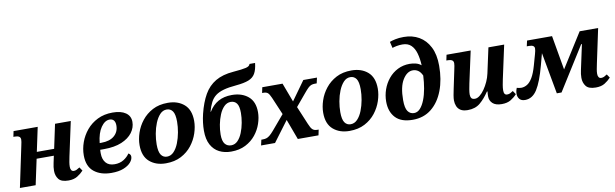

<svg xmlns="http://www.w3.org/2000/svg" viewBox="-48 -1282 5767 1801"><g transform="rotate(-10 2835.5 -381.0)"><path d="M492 10Q424 10 398.5 -23Q373 -56 373 -103Q373 -138 382 -177L396 -243H232L180 0H30L112 -389Q121 -428 121 -445Q121 -466 106.5 -474.5Q92 -483 68 -483H53L64 -536H294L245 -306H410L459 -536H609L539 -211Q533 -183 529 -159Q525 -135 525 -114Q525 -94 533 -82Q541 -70 557 -70Q571 -70 583.5 -76Q596 -82 613 -93L636 -59Q610 -31 576.5 -10.5Q543 10 492 10Z M902 10Q799 10 736 -41Q673 -92 673 -197Q673 -259 695 -320.5Q717 -382 759.5 -433Q802 -484 864.5 -515Q927 -546 1008 -546Q1088 -546 1132.5 -515Q1177 -484 1177 -428Q1177 -373 1142 -326Q1107 -279 1039 -250.5Q971 -222 871 -222H834Q833 -212 833 -203.5Q833 -195 833 -187Q833 -132 861 -98.5Q889 -65 945 -65Q995 -65 1031.5 -88Q1068 -111 1088 -142Q1110 -131 1110 -109Q1110 -82 1086.5 -54.5Q1063 -27 1017 -8.5Q971 10 902 10ZM840 -285H856Q936 -285 979.5 -322.5Q1023 -360 1023 -421Q1023 -452 1009.5 -469Q996 -486 969 -486Q924 -486 887 -433Q850 -380 840 -285Z M1420 10Q1326 10 1265.5 -42Q1205 -94 1205 -200Q1205 -256 1225 -316.5Q1245 -377 1286 -429Q1327 -481 1388.5 -513.5Q1450 -546 1534 -546Q1629 -546 1689 -494Q1749 -442 1749 -336Q1749 -280 1729 -219.5Q1709 -159 1668.5 -107Q1628 -55 1566 -22.5Q1504 10 1420 10ZM1441 -50Q1478 -50 1506 -79.5Q1534 -109 1552.5 -156Q1571 -203 1580.5 -256Q1590 -309 1590 -357Q1590 -428 1569.5 -457Q1549 -486 1513 -486Q1476 -486 1448.5 -456.5Q1421 -427 1402 -380.5Q1383 -334 1373.5 -280.5Q1364 -227 1364 -179Q1364 -109 1384.5 -79.5Q1405 -50 1441 -50Z M2042 8Q1979 8 1929.5 -17Q1880 -42 1851.5 -94.5Q1823 -147 1823 -229Q1823 -305 1843 -388Q1869 -493 1910.5 -565.5Q1952 -638 2020 -678Q2088 -718 2191 -726Q2277 -733 2312.5 -741.5Q2348 -750 2353 -772H2406Q2399 -709 2378.5 -673Q2358 -637 2314.5 -620Q2271 -603 2194 -596Q2122 -590 2074 -576.5Q2026 -563 1996 -540Q1966 -517 1947.5 -481Q1929 -445 1915 -394H1919Q1954 -453 2008.5 -483.5Q2063 -514 2138 -514Q2233 -514 2293 -464Q2353 -414 2353 -313Q2353 -261 2334 -204.5Q2315 -148 2276.5 -100Q2238 -52 2179.5 -22Q2121 8 2042 8ZM2052 -50Q2088 -50 2114.5 -77Q2141 -104 2158.5 -147.5Q2176 -191 2185 -240.5Q2194 -290 2194 -334Q2194 -399 2173.5 -425.5Q2153 -452 2117 -452Q2081 -452 2053.5 -424.5Q2026 -397 2008 -353.5Q1990 -310 1980.5 -260.5Q1971 -211 1971 -166Q1971 -104 1993 -77Q2015 -50 2052 -50Z M2327 0 2339 -53H2352Q2372 -53 2387 -57.5Q2402 -62 2419 -75.5Q2436 -89 2460 -117L2577 -255L2506 -422Q2490 -459 2476 -471Q2462 -483 2434 -483H2422L2433 -536H2626L2694 -355L2824 -536H2954L2942 -483H2924Q2905 -483 2890 -477.5Q2875 -472 2859 -456.5Q2843 -441 2819 -412L2722 -296L2794 -124Q2811 -82 2827 -67.5Q2843 -53 2871 -53H2885L2874 0H2677L2605 -194L2460 0Z M3169 10Q3075 10 3014.5 -42Q2954 -94 2954 -200Q2954 -256 2974 -316.5Q2994 -377 3035 -429Q3076 -481 3137.5 -513.5Q3199 -546 3283 -546Q3378 -546 3438 -494Q3498 -442 3498 -336Q3498 -280 3478 -219.5Q3458 -159 3417.5 -107Q3377 -55 3315 -22.5Q3253 10 3169 10ZM3190 -50Q3227 -50 3255 -79.5Q3283 -109 3301.5 -156Q3320 -203 3329.5 -256Q3339 -309 3339 -357Q3339 -428 3318.5 -457Q3298 -486 3262 -486Q3225 -486 3197.5 -456.5Q3170 -427 3151 -380.5Q3132 -334 3122.5 -280.5Q3113 -227 3113 -179Q3113 -109 3133.5 -79.5Q3154 -50 3190 -50Z M3772 10Q3661 10 3607.5 -47.5Q3554 -105 3554 -201Q3554 -260 3573.5 -315.5Q3593 -371 3629.5 -415.5Q3666 -460 3717.5 -486Q3769 -512 3832 -512Q3860 -512 3889 -505Q3918 -498 3941 -479Q3938 -543 3923.5 -594Q3909 -645 3878.5 -674Q3848 -703 3797 -703Q3768 -703 3742 -698Q3716 -693 3700 -687L3686 -747Q3706 -755 3740.5 -762.5Q3775 -770 3821 -770Q3903 -770 3966 -733.5Q4029 -697 4065.5 -625.5Q4102 -554 4102 -447Q4102 -315 4062.5 -211.5Q4023 -108 3949.5 -49Q3876 10 3772 10ZM3794 -50Q3827 -50 3852.5 -78Q3878 -106 3896.5 -153Q3915 -200 3925.5 -259.5Q3936 -319 3939 -382Q3923 -417 3900.5 -432Q3878 -447 3851 -447Q3795 -447 3754 -380.5Q3713 -314 3713 -187Q3713 -111 3735 -80.5Q3757 -50 3794 -50Z M4295 10Q4252 10 4227.5 -5.5Q4203 -21 4192.5 -47Q4182 -73 4182 -102Q4182 -121 4187 -151Q4192 -181 4199 -212L4235 -383Q4240 -403 4242.5 -420.5Q4245 -438 4245 -445Q4245 -466 4230.5 -474.5Q4216 -483 4192 -483H4177L4188 -536H4418L4353 -237Q4347 -209 4342 -179.5Q4337 -150 4337 -131Q4337 -109 4346 -96Q4355 -83 4380 -83Q4402 -83 4426 -102Q4450 -121 4471.5 -152Q4493 -183 4510 -220.5Q4527 -258 4535 -296L4587 -536H4737L4668 -217Q4663 -193 4658 -165Q4653 -137 4653 -113Q4653 -70 4684 -70Q4700 -70 4712.5 -76Q4725 -82 4741 -93L4764 -59Q4739 -31 4705 -10.5Q4671 10 4619 10Q4561 10 4532.5 -16.5Q4504 -43 4504 -84Q4504 -108 4507 -130H4501Q4460 -68 4413.5 -29Q4367 10 4295 10Z M4841 10Q4805 10 4788 -10.5Q4771 -31 4771 -60Q4771 -88 4783 -116Q4794 -113 4804.5 -111Q4815 -109 4825 -109Q4854 -109 4881.5 -125.5Q4909 -142 4933 -182.5Q4957 -223 4977 -294L5006 -397Q5016 -431 5016 -450Q5016 -483 4964 -483H4943L4955 -536H5193L5250 -209L5456 -536H5632L5563 -211Q5557 -183 5552.5 -158.5Q5548 -134 5548 -114Q5548 -94 5556 -82Q5564 -70 5580 -70Q5595 -70 5607.5 -76Q5620 -82 5636 -93L5659 -59Q5633 -31 5600 -10.5Q5567 10 5515 10Q5447 10 5421.5 -23Q5396 -56 5396 -103Q5396 -138 5405 -177L5456 -414H5449L5189 0H5144L5072 -395L5042 -283Q5002 -133 4956.5 -61.5Q4911 10 4841 10Z"/></g></svg>

Font: Noto Serif
Style: Bold Italic
Weight: 700
Italic angle: -12°
Designer: Monotype Design Team
Foundry: Monotype Imaging Inc.
Version: Version 2.013